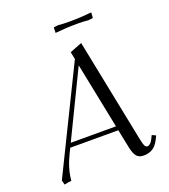

<svg xmlns="http://www.w3.org/2000/svg" viewBox="-154 -966 957 1085"><g transform="rotate(-20 325.0 -423.5)"><path d="M40 -19 344.2 -639.2 335 -683.1 408.2 -711.9 533.2 -90.8Q540 -57.1 545.9 -46.1Q551.8 -35.2 560.1 -35.2Q579.1 -35.2 594.2 -64.9L605 -86.9L627.9 -76.2L617.2 -54.2Q599.1 -19 576.2 -6.1Q553.2 6.8 523.9 6.8Q497.1 6.8 482.7 -9Q468.3 -24.9 460 -64L437 -176.8H147.9L132.8 -146Q95.2 -69.3 89.8 1Q71.8 2.4 46.9 7.8ZM160.2 -202.1H432.1L352.1 -598.1ZM292 -814.9 293 -842.8 293.9 -848.1 320.8 -851.1Q347.7 -848.1 389.2 -848.1Q454.1 -848.1 521 -855L519 -827.1L518.1 -821.8L491.2 -818.8Q464.4 -821.8 423.8 -821.8Q358.4 -821.8 292 -814.9Z"/></g></svg>

Font: Dihjauti S
Style: Italic
Weight: 400
Italic angle: -9°
Designer: T. Christopher White
Version: Version 3.0.0